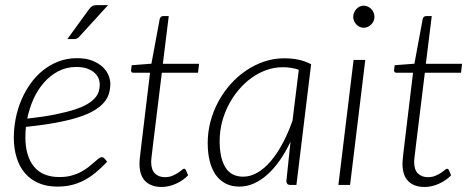

<svg xmlns="http://www.w3.org/2000/svg" viewBox="-20 -736 1863 764"><path d="M419 -402.5Q419 -382 413.5 -363.5Q408 -345 394 -328.5Q380 -312 356 -297.2Q332 -282.5 294.5 -270.2Q257 -258 205 -248.2Q153 -238.5 83 -231Q82 -220.5 81.5 -210.2Q81 -200 81 -190Q81 -115.5 114.8 -73.5Q148.5 -31.5 216.5 -31.5Q243 -31.5 264.2 -37.2Q285.5 -43 302.2 -52Q319 -61 331.8 -71Q344.5 -81 354.5 -90Q364.5 -99 371.8 -104.8Q379 -110.5 385 -110.5Q391 -110.5 395.5 -105.5L406.5 -92.5Q382 -66.5 358.8 -47.8Q335.5 -29 311.8 -17Q288 -5 262.5 0.8Q237 6.5 208 6.5Q166.5 6.5 134.2 -7.2Q102 -21 80 -46.2Q58 -71.5 46.5 -107.8Q35 -144 35 -189Q35 -226.5 42.5 -264.5Q50 -302.5 64.8 -337.5Q79.5 -372.5 101.2 -403Q123 -433.5 151 -456Q179 -478.5 213 -491.5Q247 -504.5 286.5 -504.5Q323 -504.5 348.2 -494.2Q373.5 -484 389.2 -468.8Q405 -453.5 412 -435.8Q419 -418 419 -402.5ZM284 -469.5Q244 -469.5 211.8 -452.5Q179.5 -435.5 154.8 -407.2Q130 -379 113.2 -341.8Q96.5 -304.5 88.5 -264Q152 -271 198 -280.2Q244 -289.5 276 -299.8Q308 -310 327.8 -322Q347.5 -334 358.5 -346.8Q369.5 -359.5 373.2 -373Q377 -386.5 377 -401Q377 -411.5 372.2 -423.8Q367.5 -436 356.5 -446Q345.5 -456 327.8 -462.8Q310 -469.5 284 -469.5ZM410 -715.5 294 -588.5Q286.5 -580.5 275.5 -580.5H248L334.5 -699.5Q341 -708 347 -711.8Q353 -715.5 364.5 -715.5Z M535 -83.5Q535 -86.5 535.2 -91Q535.5 -95.5 536.2 -104.5Q537 -113.5 538.8 -127.8Q540.5 -142 543 -164L577 -446.5H511.5Q501.5 -446.5 501.5 -456L504 -476.5L582.5 -482.5L615.5 -660.5Q616.5 -665 620 -668.5Q623.5 -672 628.5 -672H651.5L628 -482H772L768 -446.5H624L589.5 -165.5Q587 -145 585.5 -132Q584 -119 583 -110.8Q582 -102.5 581.8 -98.5Q581.5 -94.5 581.5 -92.5Q581.5 -60 596.8 -45.5Q612 -31 636 -31Q652.5 -31 665.2 -36.2Q678 -41.5 687.5 -47.8Q697 -54 703 -59.2Q709 -64.5 712 -64.5Q715 -64.5 716.5 -63.2Q718 -62 719.5 -59.5L728.5 -38.5Q708.5 -17.5 680 -4.8Q651.5 8 623 8Q582 8 558.8 -14.5Q535.5 -37 535 -83.5Z M1159.5 0H1136.5Q1127 0 1123.2 -4.5Q1119.5 -9 1119.5 -15.5L1136 -172Q1117 -132 1094.2 -99.2Q1071.5 -66.5 1045.8 -43Q1020 -19.5 991.5 -6.5Q963 6.5 932.5 6.5Q901 6.5 877.5 -5.8Q854 -18 838.2 -40.5Q822.5 -63 814.5 -95Q806.5 -127 806.5 -167Q806.5 -210.5 817.5 -252.2Q828.5 -294 848.8 -331.5Q869 -369 897 -400.5Q925 -432 958.8 -455Q992.5 -478 1031 -491Q1069.5 -504 1110.5 -504Q1140.5 -504 1166.5 -498.8Q1192.5 -493.5 1218 -480.5ZM948 -33Q976.5 -33 1004.2 -49Q1032 -65 1057 -94.2Q1082 -123.5 1104.2 -164.8Q1126.5 -206 1144 -256L1169 -458.5Q1139.5 -468.5 1105 -468.5Q1071.5 -468.5 1040 -457.2Q1008.5 -446 980.8 -426Q953 -406 929.8 -378.5Q906.5 -351 889.5 -318.2Q872.5 -285.5 863.2 -249Q854 -212.5 854 -174.5Q854 -107.5 876.8 -70.2Q899.5 -33 948 -33Z M1433.5 -497.5 1373 0H1326.5L1387 -497.5ZM1470 -669Q1470 -660 1466.5 -652.2Q1463 -644.5 1457 -638.5Q1451 -632.5 1443.2 -629Q1435.5 -625.5 1427.5 -625.5Q1419 -625.5 1411.5 -629Q1404 -632.5 1398.2 -638.5Q1392.5 -644.5 1389 -652.2Q1385.5 -660 1385.5 -669Q1385.5 -678 1389 -686Q1392.5 -694 1398.2 -700.2Q1404 -706.5 1411.5 -710Q1419 -713.5 1427.5 -713.5Q1435.5 -713.5 1443.2 -710Q1451 -706.5 1457 -700.5Q1463 -694.5 1466.5 -686.2Q1470 -678 1470 -669Z M1581.5 -83.5Q1581.5 -86.5 1581.8 -91Q1582 -95.5 1582.8 -104.5Q1583.5 -113.5 1585.2 -127.8Q1587 -142 1589.5 -164L1623.5 -446.5H1558Q1548 -446.5 1548 -456L1550.5 -476.5L1629 -482.5L1662 -660.5Q1663 -665 1666.5 -668.5Q1670 -672 1675 -672H1698L1674.5 -482H1818.5L1814.5 -446.5H1670.5L1636 -165.5Q1633.5 -145 1632 -132Q1630.5 -119 1629.5 -110.8Q1628.5 -102.5 1628.2 -98.5Q1628 -94.5 1628 -92.5Q1628 -60 1643.2 -45.5Q1658.5 -31 1682.5 -31Q1699 -31 1711.8 -36.2Q1724.5 -41.5 1734 -47.8Q1743.5 -54 1749.5 -59.2Q1755.5 -64.5 1758.5 -64.5Q1761.5 -64.5 1763 -63.2Q1764.5 -62 1766 -59.5L1775 -38.5Q1755 -17.5 1726.5 -4.8Q1698 8 1669.5 8Q1628.5 8 1605.2 -14.5Q1582 -37 1581.5 -83.5Z"/></svg>

Font: Lato TR Light
Style: Italic
Weight: 300
Italic angle: -12°
Designer: Lukasz Dziedzic
Foundry: Lukasz Dziedzic
Version: Version 1.104 2013